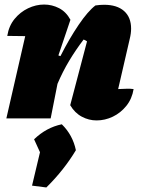

<svg xmlns="http://www.w3.org/2000/svg" viewBox="-20 -521 621 845"><path d="M8 0 91 -362Q66 -362 12 -363Q19 -407 44 -437.5Q69 -468 103.5 -484.5Q138 -501 174 -501Q209 -501 240 -485Q271 -469 290 -434L237 -277L246 -274Q285 -351 326 -411.5Q367 -472 400 -497Q420 -500 438 -500Q495 -500 526 -472.5Q557 -445 557 -395Q557 -374 551 -350L500 -129Q526 -130 539 -130.5Q552 -131 568 -129Q561 -86 536 -55Q511 -24 476.5 -7.5Q442 9 405 9Q371 9 340 -7.5Q309 -24 289 -58L363 -339Q356 -344 348 -347Q313 -301 284.5 -253.5Q256 -206 233 -152L203 0ZM121 296 156 149 130 92Q184 40 252 26Q300 73 314 140Q262 227 184 304Z"/></svg>

Font: Piazzolla Black
Style: Italic
Weight: 900
Italic angle: -11.3°
Designer: Juan Pablo del Peral
Foundry: Huerta Tipografica
Version: Version 1.330